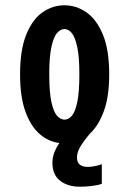

<svg xmlns="http://www.w3.org/2000/svg" viewBox="-20 -532 490 727"><path d="M365.5 89.5V164Q350.5 169.5 327.2 172.2Q304 175 282 175Q237 175 207.8 152.5Q178.5 130 178.5 84.5Q178.5 63.5 186 44.5Q193.5 25.5 204.5 9.5Q164 4.5 130.5 -24.2Q97 -53 76.5 -108.8Q56 -164.5 56 -251Q56 -343.5 79.5 -401.2Q103 -459 141.2 -485.5Q179.5 -512 224 -512Q268.5 -512 307 -485.5Q345.5 -459 369.5 -401.2Q393.5 -343.5 393.5 -251Q393.5 -167.5 373.8 -112.8Q354 -58 322.5 -28Q303.5 -7 287.5 17.8Q271.5 42.5 271.5 63.5Q271.5 84 283 92Q294.5 100 312.5 100Q324.5 100 340.2 96.8Q356 93.5 365.5 89.5ZM224 -79Q239 -79 251.8 -93.2Q264.5 -107.5 272.5 -144.8Q280.5 -182 280.5 -251Q280.5 -316.5 272.5 -354Q264.5 -391.5 251.8 -406.8Q239 -422 224 -422Q209 -422 196 -407Q183 -392 174.8 -354.8Q166.5 -317.5 166.5 -251Q166.5 -182.5 174.8 -145.2Q183 -108 196.2 -93.5Q209.5 -79 224 -79Z"/></svg>

Font: Trispace Condensed Medium
Style: Regular
Weight: 500
Width: 3
Designer: Tyler Finck
Foundry: Etcetera Type Company
Version: Version 1.210; ttfautohint (v1.8.3)